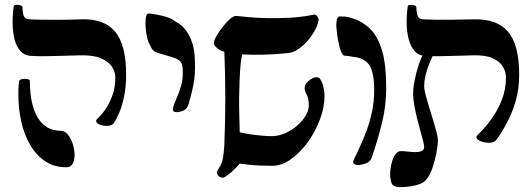

<svg xmlns="http://www.w3.org/2000/svg" viewBox="-20 -671 2172 784"><path d="M444 -167Q437 -159 422.5 -157.5Q408 -156 393.5 -160Q379 -164 374 -172Q369 -180 381 -190Q395 -202 411 -225.5Q427 -249 439 -281.5Q451 -314 451 -354Q451 -378 436.5 -399.5Q422 -421 389.5 -434Q357 -447 302 -445Q264 -444 229.5 -443Q195 -442 164 -441.5Q133 -441 104 -443Q79 -445 63 -463Q47 -481 39.5 -510.5Q32 -540 31.5 -575Q31 -610 36 -646Q37 -650 45.5 -651Q54 -652 63 -649.5Q72 -647 72 -641Q72 -617 77.5 -605Q83 -593 99 -592Q123 -591 149.5 -590.5Q176 -590 213.5 -590Q251 -590 310 -592Q357 -594 392 -581.5Q427 -569 449.5 -542.5Q472 -516 483.5 -472.5Q495 -429 495 -367Q495 -318 487 -278.5Q479 -239 467 -211Q455 -183 444 -167ZM251 12Q202 12 165.5 -12Q129 -36 104 -78Q79 -120 67 -173.5Q55 -227 55 -285Q55 -311 56 -321Q57 -331 58 -340Q60 -346 71 -348Q82 -350 92 -348Q102 -346 102 -340Q102 -243 134.5 -190Q167 -137 228 -137Q244 -137 256.5 -122Q269 -107 276.5 -85Q284 -63 284.5 -40.5Q285 -18 277 -3Q269 12 251 12Z M700 -213Q694 -213 689.5 -216Q685 -219 686 -228Q690 -246 700.5 -268.5Q711 -291 719.5 -320.5Q728 -350 726 -386Q726 -411 715.5 -421Q705 -431 681.5 -438Q658 -445 621 -456Q612 -459 605 -466Q598 -473 591 -490Q587 -495 583 -509Q579 -523 576.5 -541.5Q574 -560 574 -577Q574 -594 577 -605Q580 -616 588 -616Q606 -614 627 -610Q648 -606 666.5 -599.5Q685 -593 696 -583Q721 -571 738.5 -548Q756 -525 766 -492.5Q776 -460 776 -416Q778 -367 770 -326Q762 -285 750 -246Q744 -226 729 -219.5Q714 -213 700 -213Z M853 -495Q853 -504 863 -522Q873 -540 888 -559.5Q903 -579 918 -592.5Q933 -606 944 -606Q962 -604 995 -601Q1028 -598 1071 -597Q1114 -596 1163 -598.5Q1212 -601 1260 -611Q1269 -613 1275 -605Q1281 -597 1281 -593Q1281 -579 1270.5 -556.5Q1260 -534 1241.5 -511Q1223 -488 1200.5 -472Q1178 -456 1154 -454Q1093 -448 1047.5 -447.5Q1002 -447 969 -449Q965 -434 962.5 -408Q960 -382 958.5 -348Q957 -314 956.5 -276.5Q956 -239 957 -201.5Q958 -164 959 -131Q978 -126 1002.5 -122.5Q1027 -119 1050 -117Q1073 -115 1088 -115Q1117 -115 1144.5 -127Q1172 -139 1194 -158.5Q1216 -178 1228.5 -199.5Q1241 -221 1241 -241Q1241 -270 1232.5 -284.5Q1224 -299 1224 -312Q1224 -323 1232 -332.5Q1240 -342 1251.5 -349Q1263 -356 1274 -355.5Q1285 -355 1290 -344Q1294 -338 1297.5 -327Q1301 -316 1303 -303.5Q1305 -291 1305 -278Q1305 -232 1286 -182Q1267 -132 1236 -89.5Q1205 -47 1167.5 -20.5Q1130 6 1092 6Q1066 6 1041.5 5Q1017 4 996 1.5Q975 -1 959 -3Q945 14 927 30Q909 46 898 52Q887 57 879 52.5Q871 48 867.5 40Q864 32 868 25Q876 13 881.5 2.5Q887 -8 890.5 -26.5Q894 -45 896 -80Q900 -174 900 -270.5Q900 -367 896 -460Q879 -463 866 -475Q853 -487 853 -495Z M1440 3Q1434 3 1426.5 -1Q1419 -5 1424 -17Q1436 -43 1450.5 -74Q1465 -105 1478 -140.5Q1491 -176 1499.5 -217Q1508 -258 1508 -303Q1508 -373 1489 -403.5Q1470 -434 1422 -439Q1413 -441 1403.5 -442Q1394 -443 1385 -444Q1379 -445 1372.5 -461Q1366 -477 1361.5 -501Q1357 -525 1354.5 -548.5Q1352 -572 1355 -588Q1358 -604 1367 -604Q1378 -604 1389.5 -603Q1401 -602 1417 -597Q1462 -583 1493 -551.5Q1524 -520 1540.5 -463Q1557 -406 1557 -313Q1557 -241 1541 -174Q1525 -107 1498 -28Q1492 -10 1473 -3.5Q1454 3 1440 3Z M2006 -99Q1999 -90 1983 -88.5Q1967 -87 1951 -91.5Q1935 -96 1928 -104Q1921 -112 1932 -122Q1959 -147 1985 -182.5Q2011 -218 2028.5 -261.5Q2046 -305 2046 -354Q2046 -378 2033 -399.5Q2020 -421 1990 -434Q1960 -447 1908 -445Q1870 -444 1836.5 -443Q1803 -442 1772.5 -441.5Q1742 -441 1713 -443Q1688 -445 1672.5 -463Q1657 -481 1649 -510.5Q1641 -540 1640.5 -575Q1640 -610 1645 -646Q1646 -650 1654.5 -651Q1663 -652 1671.5 -649.5Q1680 -647 1680 -641Q1681 -617 1686 -605Q1691 -593 1707 -592Q1732 -591 1758 -590.5Q1784 -590 1821 -590.5Q1858 -591 1916 -592Q1963 -593 1997.5 -580.5Q2032 -568 2054.5 -541.5Q2077 -515 2088.5 -471.5Q2100 -428 2100 -366Q2100 -306 2085 -256Q2070 -206 2048.5 -166.5Q2027 -127 2006 -99ZM1616 93Q1586 93 1579.5 78Q1573 63 1573 38Q1573 31 1575 16Q1577 1 1582 -15Q1587 -31 1596 -42.5Q1605 -54 1617 -54Q1630 -54 1646 -52Q1662 -50 1677 -50Q1692 -50 1702 -54.5Q1712 -59 1712 -71Q1712 -78 1707.5 -96Q1703 -114 1696 -138.5Q1689 -163 1682.5 -190Q1676 -217 1671.5 -242Q1667 -267 1667 -287Q1667 -312 1673 -343Q1679 -374 1690 -407Q1701 -440 1717 -468L1761 -469Q1744 -439 1733 -411.5Q1722 -384 1717 -361Q1712 -338 1712 -320Q1712 -306 1718 -283.5Q1724 -261 1732 -234.5Q1740 -208 1748 -182Q1756 -156 1762 -134Q1768 -112 1768 -99Q1768 -79 1762.5 -49Q1757 -19 1747 11.5Q1737 42 1721 62Q1711 74 1694 80.5Q1677 87 1656.5 90Q1636 93 1616 93Z"/></svg>

Font: Noto Rashi Hebrew SemiBold
Style: Regular
Weight: 600
Version: Version 1.006